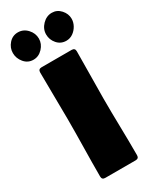

<svg xmlns="http://www.w3.org/2000/svg" viewBox="-231 -950 815 1009"><g transform="rotate(-30 176.5 -446.0)"><path d="M67.9 -650.9Q67.9 -670.9 87.9 -670.9H270.5Q290.5 -670.9 290.5 -650.9Q290.5 -580.1 289.1 -509Q287.6 -438 287.6 -366.7Q287.6 -279.8 289.6 -193.4Q291.5 -106.9 291.5 -20Q291.5 0 271.5 0H86.9Q67.4 0 67.4 -20Q67.4 -106.9 69.1 -193.4Q70.8 -279.8 70.8 -366.7Q70.8 -438 69.3 -509Q67.9 -580.1 67.9 -650.9ZM71.8 -726.1Q38.1 -726.1 16.4 -752.2Q-5.4 -778.3 -5.4 -810.5Q-5.4 -842.3 16.6 -867.2Q38.6 -892.1 71.3 -892.1Q104.5 -892.1 127.9 -866.7Q151.4 -841.3 151.4 -808.6Q151.4 -776.9 127.7 -751.5Q104 -726.1 71.8 -726.1ZM194.8 -808.1Q194.8 -840.8 219.7 -866.5Q244.6 -892.1 277.3 -892.1Q308.6 -892.1 330.6 -867.7Q352.5 -843.3 352.5 -813Q352.5 -792 341.6 -772Q330.6 -752 312.3 -739Q293.9 -726.1 271.5 -726.1Q237.8 -726.1 216.3 -751Q194.8 -775.9 194.8 -808.1Z"/></g></svg>

Font: Belanosima
Style: Bold
Weight: 700
Designer: The DocRepair Project, Santiago Orozco
Foundry: Google
Version: Version 2.000